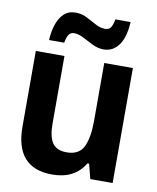

<svg xmlns="http://www.w3.org/2000/svg" viewBox="-85 -822 734 898"><g transform="rotate(10 281.5 -373.0)"><path d="M224 10Q49 10 49 -187V-546H185V-224Q185 -163 205 -133.5Q225 -104 273 -104Q332 -104 353 -148Q374 -192 374 -270V-546H510V0H404L386 -70H378Q331 10 224 10ZM101 -607Q103 -647 114 -680.5Q125 -714 146.5 -734.5Q168 -755 202 -755Q231 -755 256 -742Q281 -729 304 -716.5Q327 -704 349 -704Q369 -704 377 -717Q385 -730 390 -756H462Q458 -682 430.5 -645Q403 -608 360 -608Q332 -608 306 -621Q280 -634 256 -646.5Q232 -659 212 -659Q196 -659 187 -647.5Q178 -636 173 -607Z"/></g></svg>

Font: Noto Sans Mono SemiCondensed
Style: Bold
Weight: 700
Width: 4
Designer: Monotype Design Team
Foundry: Monotype Imaging Inc.
Version: Version 2.014